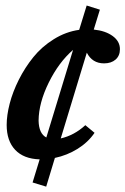

<svg xmlns="http://www.w3.org/2000/svg" viewBox="-20 -572 458 702"><path d="M148.9 110.4 99.1 95.2 125 10.7Q66.4 8.8 35.4 -24.2Q4.4 -57.1 4.4 -115.2Q4.4 -150.4 15.4 -193.1Q26.4 -235.8 48.8 -280.5Q71.3 -325.2 102.1 -363.3Q132.8 -401.4 176.8 -428.7Q220.7 -456.1 269.5 -462.9L296.9 -551.8L345.2 -536.6L322.8 -463.9Q365.7 -459.5 392.1 -440.2Q418.5 -420.9 418.5 -392.1Q418.5 -368.2 402.6 -354.2Q386.7 -340.3 360.4 -340.3Q317.4 -340.3 297.4 -379.4L202.1 -65.9Q251.5 -77.1 292 -114.3L325.7 -86.4Q302.2 -51.8 263.7 -27.8Q225.1 -3.9 180.7 5.4ZM121.1 -130.9Q122.1 -83.5 149.4 -69.3L247.1 -389.6Q194.8 -344.2 158.2 -270Q121.6 -195.8 121.1 -130.9Z"/></svg>

Font: Elstob 6pt
Style: Italic
Weight: 700
Italic angle: -20°
Designer: Peter S. Baker
Version: Version 1.015